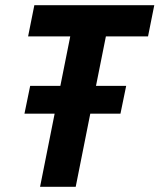

<svg xmlns="http://www.w3.org/2000/svg" viewBox="-20 -718 613 738"><path d="M443 -281H327L271 0H134L190 -281H74L96 -388H212L250 -578H88L112 -698H573L549 -578H387L349 -388H465Z"/></svg>

Font: IBM Plex Sans Condensed
Style: Bold Italic
Weight: 700
Width: 3
Italic angle: -11.31°
Designer: Mike Abbink, Paul van der Laan, Pieter van Rosmalen
Foundry: Bold Monday
Version: Version 3.201